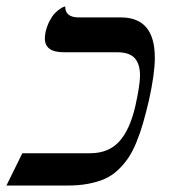

<svg xmlns="http://www.w3.org/2000/svg" viewBox="-56 -575 539 595"><path d="M363.8 -248Q377.9 -312 377.9 -340.8Q377.9 -376 361.8 -394.5Q345.7 -413.1 306.2 -413.1H141.1Q83 -413.1 83 -456.1Q83 -461.4 85 -475.1Q89.8 -495.1 97.9 -510.5Q106 -525.9 114 -533.9Q122.1 -542 129.4 -547.1Q136.7 -552.2 141.6 -553.7L146 -555.2Q146 -521 188 -521H318.8Q423.8 -521 423.8 -396Q423.8 -346.7 405.8 -265.1Q396 -223.6 387.2 -193.1Q378.4 -162.6 366.5 -133.5Q354.5 -104.5 340.8 -84.5Q327.1 -64.5 308.8 -47.4Q290.5 -30.3 268.1 -20.5Q245.6 -10.7 217 -5.4Q188.5 0 152.8 0H-36.1L13.2 -100.1H223.1Q280.3 -100.1 313.5 -136.5Q346.7 -172.9 363.8 -248Z"/></svg>

Font: Common Serif
Style: Bold Italic
Weight: 700
Italic angle: -12°
Designer: Philipp H. Poll, Khaled Hosny
Foundry: Stefan Peev, Context Ltd.
Version: Version 1.026